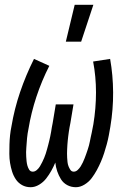

<svg xmlns="http://www.w3.org/2000/svg" viewBox="-20 -774 540 802"><path d="M108 8Q88 8 72 -1Q56 -10 46 -25Q36 -40 30.5 -57.5Q25 -75 22 -93.5Q19 -112 19 -131.5Q19 -151 19.5 -170Q20 -189 22 -208.5Q24 -228 28 -247Q40 -319 64 -389.5Q88 -460 122 -528L186 -499Q154 -436 132 -369.5Q110 -303 99 -236Q97 -227 95.5 -217Q94 -207 93 -197Q92 -187 91.5 -177.5Q91 -168 90 -158Q89 -148 89 -138.5Q89 -129 89.5 -119.5Q90 -110 91 -100.5Q92 -91 94.5 -82Q97 -73 102 -65Q107 -57 117 -57Q126 -57 134 -64Q142 -71 147 -79.5Q152 -88 156.5 -97Q161 -106 164.5 -114.5Q168 -123 171 -132Q174 -141 176.5 -150.5Q179 -160 181.5 -169Q184 -178 186 -187Q188 -196 190 -205Q192 -214 193.5 -223.5Q195 -233 196.5 -242Q198 -251 200 -260L213 -338H287L274 -260Q272 -251 270.5 -242Q269 -233 267.5 -223.5Q266 -214 265 -205Q264 -196 263 -187Q262 -178 261.5 -169Q261 -160 260.5 -151Q260 -142 260 -133Q260 -124 260.5 -115Q261 -106 262 -97Q263 -88 266 -80Q269 -72 274 -64.5Q279 -57 288 -57Q297 -57 304.5 -64Q312 -71 317 -79Q322 -87 326 -95.5Q330 -104 333.5 -113Q337 -122 340 -130.5Q343 -139 346 -148Q349 -157 351.5 -166Q354 -175 355.5 -183.5Q357 -192 359 -201Q361 -210 363 -219Q365 -228 366.5 -237Q368 -246 370 -255Q381 -322 381 -388Q381 -454 369 -517L440 -528Q452 -460 452.5 -388.5Q453 -317 441 -245Q438 -227 434.5 -208.5Q431 -190 426 -171.5Q421 -153 415 -134.5Q409 -116 401.5 -98.5Q394 -81 384.5 -63.5Q375 -46 363 -30Q351 -14 333 -3Q315 8 297 8Q277 8 260.5 -1Q244 -10 234.5 -25.5Q225 -41 219 -58.5Q213 -76 211 -95Q204 -78 194.5 -61Q185 -44 173 -28.5Q161 -13 143.5 -2.5Q126 8 108 8ZM255 -600 292 -754H370L319 -600Z"/></svg>

Font: Iosevka Fixed
Style: Italic
Weight: 400
Italic angle: -9°
Monospace: yes
Designer: Belleve Invis
Foundry: Belleve Invis
Version: Version 33.2.4